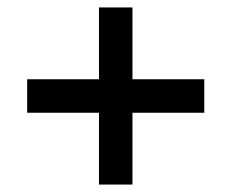

<svg xmlns="http://www.w3.org/2000/svg" viewBox="-20 -578 623 516"><path d="M246 -82V-275H53V-365H246V-558H336V-365H529V-275H336V-82Z"/></svg>

Font: Murecho SemiBold
Style: Regular
Weight: 600
Designer: Neil Summerour
Foundry: Positype
Version: Version 1.010; ttfautohint (v1.8.3)